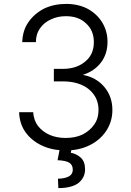

<svg xmlns="http://www.w3.org/2000/svg" viewBox="-20 -759 669 984"><path d="M195 -13Q143 -37 111 -81Q80 -124 78 -184H150Q153 -142 175 -113Q198 -84 234 -68Q270 -52 316 -52Q367 -52 404 -70Q442 -90 463 -121Q485 -152 485 -195Q485 -260 436 -301Q386 -342 301 -342H256V-406H301Q372 -406 416 -443Q461 -479 461 -543Q461 -603 421 -639Q383 -676 318 -676Q275 -676 242 -660Q207 -645 186 -615Q164 -585 164 -543H94Q96 -604 126 -646Q156 -689 206 -715Q257 -739 319 -739Q382 -739 431 -713Q479 -686 505 -642Q531 -598 531 -545Q531 -482 497 -438Q463 -394 406 -376V-375Q474 -362 515 -313Q556 -264 556 -195Q556 -137 525 -89Q493 -41 440 -15Q386 12 317 12Q248 12 195 -13ZM394 49Q416 69 416 109Q416 151 382 179Q347 205 279 205L277 157Q313 156 333 145Q353 134 353 111Q353 86 335 75Q318 64 275 62L288 -5H348L343 24Q372 29 394 49Z"/></svg>

Font: Sinter Normal
Style: Regular
Weight: 350
Foundry: Adobe & rsms
Version: Version 1.000